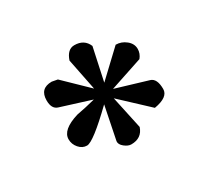

<svg xmlns="http://www.w3.org/2000/svg" viewBox="-75 -493 497 473"><g transform="rotate(-30 174.0 -257.0)"><path d="M274 -165 198 -236 218 -143Q209 -116 179 -116Q170 -116 160 -124Q150 -132 151 -141L170 -235Q101 -168 83 -168Q70 -168 60.5 -179Q51 -190 51 -204Q51 -231 100 -246Q127 -251 154 -258L68 -285Q52 -290 52 -314Q52 -348 86 -348L102 -345L168 -281L150 -371Q159 -398 179 -398Q207 -398 217 -374L197 -281L268 -348Q284 -348 297 -337.5Q310 -327 310 -312Q310 -299 301 -288L208 -257L298 -230Q315 -225 315 -195Q315 -172 274 -165Z"/></g></svg>

Font: Ekushey Buriganga
Style: Regular
Weight: 400
Designer: Al Mamun Sumon
Foundry: Al Mamun Sumon
Version: Version 1.0